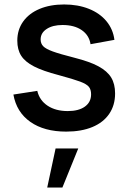

<svg xmlns="http://www.w3.org/2000/svg" viewBox="-20 -575 576 860"><path d="M40 -151.5 147 -168Q157 -125.5 193.2 -101.5Q229.5 -77.5 283.5 -77.5Q332.5 -77.5 360.2 -97.5Q388 -117.5 388 -152.5Q388 -174 378 -186.2Q368 -198.5 338.8 -209.5Q309.5 -220.5 243 -238.5Q172 -257 132.2 -277.5Q92.5 -298 75 -325.2Q57.5 -352.5 57.5 -393Q57.5 -441.5 83.5 -478.2Q109.5 -515 157 -535Q204.5 -555 267.5 -555Q329 -555 378 -535.5Q427 -516 456.8 -480Q486.5 -444 492.5 -396.5L385.5 -377Q379.5 -417 346.2 -440Q313 -463 260 -463Q216 -463 189 -445.2Q162 -427.5 162 -398.5Q162 -380 173.5 -368Q185 -356 216.5 -344.5Q248 -333 313 -316.5Q382 -299 421.2 -277.8Q460.5 -256.5 478 -227.8Q495.5 -199 495.5 -156.5Q495.5 -103.5 469.2 -65Q443 -26.5 393.8 -6Q344.5 14.5 276.5 14.5Q178 14.5 116 -29Q54 -72.5 40 -151.5ZM330.5 90H229L191.5 265H259.5Z"/></svg>

Font: Hauora SemiBold
Style: Regular
Weight: 600
Designer: Wayne Shih
Foundry: WCYS
Version: Version 1.001